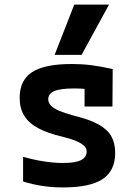

<svg xmlns="http://www.w3.org/2000/svg" viewBox="-20 -810 590 840"><path d="M256 10Q208 10 165.5 3.5Q123 -3 81 -16V-124Q127 -111 171 -104Q215 -97 256 -97Q310 -97 334.5 -109.5Q359 -122 359 -147Q359 -161 348.5 -171.5Q338 -182 315.5 -192Q293 -202 257 -211Q188 -227 146.5 -249.5Q105 -272 85.5 -304.5Q66 -337 66 -382Q66 -459 120.5 -494.5Q175 -530 295 -530Q338 -530 378 -525Q418 -520 473 -508L472 -344H350V-484L403 -416Q370 -420 346.5 -421.5Q323 -423 303 -423Q244 -423 217.5 -411.5Q191 -400 191 -375Q191 -361 202.5 -348.5Q214 -336 238.5 -325.5Q263 -315 303 -304Q370 -288 409.5 -266.5Q449 -245 466.5 -214.5Q484 -184 484 -141Q484 -63 429 -26.5Q374 10 256 10ZM337 -570H219L305 -790H457Z"/></svg>

Font: M PLUS Code Latin SemiExpanded SemiBold
Style: Regular
Weight: 600
Width: 6
Designer: Coji Morishita
Foundry: UNDERFOREST DESIGN
Version: Version 1.002; ttfautohint (v1.8.3)